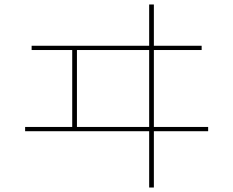

<svg xmlns="http://www.w3.org/2000/svg" viewBox="-20 -808 1040 856"><path d="M645 -223H92V-242H302V-585H121V-604H645V-788H666V-604H879V-585H666V-242H908V-223H666V28H645ZM323 -585V-242H645V-585Z"/></svg>

Font: IBM Plex Sans JP Thin
Style: Regular
Weight: 100
Designer: Mike Abbink; Paul van der Laan; Pieter van Rosmalen; Wujin Sim; Yejin Wi; Jinhee Kim; Boomi Park; Yona Kim; Kichan Ma
Foundry: Sandoll Inc.
Version: Version 1.001